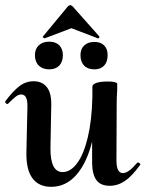

<svg xmlns="http://www.w3.org/2000/svg" viewBox="-24 -709 563 742"><path d="M509 -81Q513 -81 516.5 -77.5Q520 -74 517 -71Q486 -28 458.5 -9.5Q431 9 400 9Q365 9 349 -12.5Q333 -34 332 -77V-162Q311 -78 270.5 -32.5Q230 13 174 13Q126 13 101.5 -20Q77 -53 78 -119L82 -297Q83 -344 58 -344Q48 -344 37.5 -336Q27 -328 8 -309Q6 -307 5 -307Q1 -307 -2 -310.5Q-5 -314 -4 -317Q27 -358 51.5 -376.5Q76 -395 106 -395Q140 -395 158 -371Q176 -347 174 -297L171 -138Q170 -44 218 -44Q248 -44 273.5 -77.5Q299 -111 315 -177Q331 -243 333 -334V-374Q333 -383 348 -388.5Q363 -394 392 -394Q426 -394 429 -386V-363Q427 -335 427 -312L426 -89Q426 -40 451 -40Q473 -40 506 -80Q507 -81 509 -81ZM111 -496Q111 -520 126 -534Q141 -548 166 -548Q191 -548 205 -534Q219 -520 219 -496Q219 -470 205 -455.5Q191 -441 166 -441Q141 -441 126 -455.5Q111 -470 111 -496ZM287 -496Q287 -520 301.5 -533.5Q316 -547 341 -547Q365 -547 378.5 -533.5Q392 -520 392 -496Q392 -470 378.5 -455.5Q365 -441 341 -441Q315 -441 301 -455.5Q287 -470 287 -496ZM142 -568 238 -684Q243 -689 247 -689Q252 -689 257 -684L360 -568V-567Q360 -564 358 -562Q356 -560 354 -561L252 -600L149 -561Q147 -560 143.5 -563.5Q140 -567 142 -568Z"/></svg>

Font: Cormorant Upright
Style: Bold
Weight: 700
Designer: Christian Thalmann (Catharsis Fonts)
Foundry: Catharsis Fonts
Version: Version 3.302